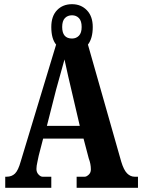

<svg xmlns="http://www.w3.org/2000/svg" viewBox="-20 -897 679 917"><path d="M5 -53H12Q36 -53 51.5 -68Q67 -83 79 -126L248 -684Q225 -712 225 -768Q225 -820 252.5 -848.5Q280 -877 324 -877Q367 -877 395 -848Q423 -819 423 -768Q423 -714 400 -684L559 -125Q571 -85 587 -69Q603 -53 623 -53H639V0H346V-53H385Q393 -53 403.5 -62.5Q414 -72 414 -88Q414 -114 404 -140L379 -235H186L165 -154Q164 -147 159 -125.5Q154 -104 154 -90Q154 -74 164 -63.5Q174 -53 183 -53H225V0H5ZM370 -768Q370 -797 357 -810.5Q344 -824 324 -824Q303 -824 290 -810.5Q277 -797 277 -768Q277 -713 324 -713Q344 -713 357 -726.5Q370 -740 370 -768ZM361 -296 322 -463Q307 -525 288 -613L248 -469L204 -296Z"/></svg>

Font: Noto Serif CondExtraBold
Style: Regular
Weight: 800
Width: 3
Designer: Monotype Design Team
Foundry: Monotype Imaging Inc.
Version: Version 1.001